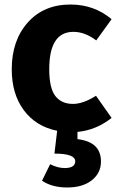

<svg xmlns="http://www.w3.org/2000/svg" viewBox="-20 -568 518 850"><path d="M474 -46Q406 8 323 16V48Q427 60 427 147Q427 198 386.5 230Q346 262 278 262Q210 262 166 232L202 159Q236 176 266 176Q313 176 313 146Q313 112 221 112L233 11Q139 -8 85.5 -80Q32 -152 32 -261Q32 -389 103 -468.5Q174 -548 292 -548Q397 -548 474 -483L406 -389Q356 -427 305 -427Q198 -427 198 -262Q198 -178 225 -143Q252 -108 303 -108Q348 -108 405 -144Z"/></svg>

Font: FiraGO
Style: Bold
Weight: 700
Designer: bBox Type
Foundry: bBox Type GmbH
Version: Version 1.001;PS 001.001;hotconv 1.0.88;makeotf.lib2.5.64775